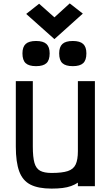

<svg xmlns="http://www.w3.org/2000/svg" viewBox="-20 -1095 640 1129"><path d="M283 14Q205 14 159 -9.5Q113 -33 93 -87.5Q73 -142 73 -233V-618H173V-233Q173 -171 182.5 -137.5Q192 -104 216 -91Q240 -78 283 -78Q345 -78 378.5 -89Q412 -100 425 -128Q438 -156 438 -206V-618H538V0H438V-21Q420 -9 398 -1Q376 7 347.5 10.5Q319 14 283 14ZM408 -706Q366 -706 347 -723.5Q328 -741 328 -781Q328 -819 347 -836.5Q366 -854 408 -854Q450 -854 469 -836.5Q488 -819 488 -781Q488 -741 469 -723.5Q450 -706 408 -706ZM192 -706Q150 -706 131 -723.5Q112 -741 112 -781Q112 -819 131 -836.5Q150 -854 192 -854Q234 -854 253 -836.5Q272 -819 272 -781Q272 -741 253 -723.5Q234 -706 192 -706ZM300 -865 134 -1013 210 -1073 300 -993 390 -1075 467 -1015Z"/></svg>

Font: Victor Mono
Style: Bold
Weight: 700
Monospace: yes
Designer: Rune Bjørnerås
Version: Version 1.561;gftools[0.9.30]